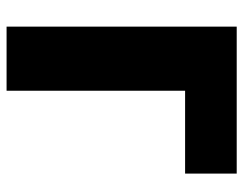

<svg xmlns="http://www.w3.org/2000/svg" viewBox="-98 -642 740 584"><g transform="rotate(90 272.0 -350.0)"><path d="M61 -700H508V-543H256V0H61Z"/></g></svg>

Font: Chess Sans ExtraBold
Style: Regular
Weight: 800
Designer: Wolf Bōese
Foundry: Wolf Bōese
Version: Version 7.223